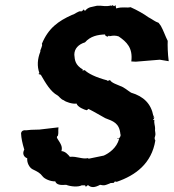

<svg xmlns="http://www.w3.org/2000/svg" viewBox="-20 -744 701 775"><path d="M336 -103 337 -106C311 -100 291 -114 262 -111C257 -118 243 -134 228 -134C233 -152 226 -162 212 -184C210 -188 207 -191 214 -197C217 -212 214 -211 216 -230L139 -221L105 -220L85 -218C80 -219 67 -219 65 -206C66 -185 70 -167 78 -140C70 -126 74 -111 90 -105C88 -88 98 -68 111 -61C131 -51 141 -47 153 -31C160 -22 184 -11 203 -12C208 2 224 4 247 2C265 9 295 12 310 4H323C327 7 322 15 335 3C349 15 363 13 384 2C403 6 403 4 422 -3C430 -9 441 -1 442 -11C447 -8 442 -14 451 -10C527 -36 592 -84 607 -177C608 -177 601 -182 606 -194C610 -208 604 -212 606 -227C606 -236 601 -248 603 -260C602 -261 599 -259 597 -259C606 -270 603 -273 598 -269C598 -269 605 -280 599 -276C590 -325 560 -355 509 -370C496 -378 481 -392 465 -397C455 -402 430 -409 424 -421C411 -414 409 -422 415 -419C365 -432 335 -448 322 -461C316 -459 308 -459 315 -463C283 -482 282 -501 280 -523C280 -548 297 -565 323 -573C345 -598 374 -604 405 -605C400 -598 410 -602 404 -603C406 -602 407 -597 415 -596C422 -605 422 -595 423 -598C437 -601 447 -601 459 -597C491 -575 517 -551 510 -496L528 -495L625 -503L661 -497C657 -527 656 -563 657 -579C648 -596 639 -623 629 -640C629 -640 627 -642 620 -652C605 -657 597 -665 578 -675C562 -687 534 -703 507 -715C490 -711 476 -718 449 -710C447 -723 446 -723 445 -723C441 -718 440 -717 435 -724C428 -718 438 -715 429 -722C405 -716 395 -722 372 -721C351 -715 338 -718 323 -700C315 -706 324 -711 309 -697C308 -699 307 -704 307 -698C298 -702 282 -686 271 -684C215 -659 175 -630 149 -567C154 -559 140 -541 143 -536C131 -506 129 -477 139 -449C139 -449 135 -443 134 -447C141 -441 138 -445 142 -444C146 -439 147 -441 146 -440C164 -409 184 -374 212 -359C217 -357 225 -343 238 -339C244 -333 273 -323 289 -326C293 -312 320 -301 330 -299C330 -299 341 -306 336 -305C364 -291 388 -276 405 -267C436 -255 462 -248 466 -202C469 -199 465 -185 454 -183C454 -188 458 -188 461 -184C451 -146 419 -125 399 -116C375 -111 359 -108 336 -103Z"/></svg>

Font: Asimov Print
Style: DIt
Weight: 250
Width: 0
Designer: Google
Version: Version 2.000980: 2014